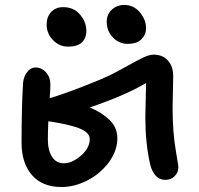

<svg xmlns="http://www.w3.org/2000/svg" viewBox="-20 -750 803 774"><path d="M494.1 -573.2Q459.5 -573.2 434.8 -599.4Q410.2 -625.5 410.2 -662.1Q410.2 -691.4 430.4 -710.7Q450.7 -730 481 -730Q519 -730 543.9 -700.2Q568.8 -670.4 568.8 -636.2Q568.8 -610.8 550.3 -592Q531.7 -573.2 494.1 -573.2ZM254.9 -562Q218.8 -562 193.4 -588.6Q168 -615.2 168 -650.9Q168 -682.1 186.3 -701.7Q204.6 -721.2 234.9 -721.2Q277.3 -721.2 302.7 -691.2Q328.1 -661.1 328.1 -625Q328.1 -596.7 310.3 -579.3Q292.5 -562 254.9 -562ZM228 3.9Q150.4 3.9 108.6 -44.4Q66.9 -92.8 66.9 -174.8Q66.9 -324.2 73.2 -418Q75.7 -441.4 89.6 -459.7Q103.5 -478 123 -478Q147.9 -478 165.5 -458.3Q183.1 -438.5 183.1 -410.2Q183.1 -385.7 180.2 -354Q261.7 -378.4 383.8 -429.2Q427.2 -447.3 475.1 -474.1Q522.9 -501 551.8 -515.4Q580.6 -529.8 599.1 -529.8Q635.3 -529.8 656.7 -506.3Q678.2 -482.9 678.2 -442.9Q678.2 -423.3 677 -381.1Q675.8 -338.9 675.8 -315.9Q675.8 -216.8 689 -141.1Q699.2 -81.1 699.2 -77.1Q699.2 -55.2 684.3 -40Q669.4 -24.9 646 -24.9Q622.6 -24.9 606.9 -42.7Q591.3 -60.5 585 -88.9Q565.9 -173.3 565.9 -275.9Q565.9 -297.9 568.8 -415Q481 -363.8 341.8 -316.9Q389.6 -297.4 421.4 -266.6Q453.1 -235.8 453.1 -192.9Q453.1 -142.1 418.7 -95.7Q384.3 -49.3 332.3 -22.7Q280.3 3.9 228 3.9ZM172.9 -189Q172.9 -144 189.7 -117.9Q206.5 -91.8 237.8 -91.8Q271 -91.8 306.4 -122.6Q341.8 -153.3 341.8 -189.9Q341.8 -220.7 282.2 -238.8Q237.8 -252 174.8 -261.2Q172.9 -215.3 172.9 -189Z"/></svg>

Font: Shantell Sans Irregular Bouncy
Style: Regular
Weight: 500
Designer: Stephen Nixon, Anya Danilova, Shantell Martin
Foundry: Arrow Type
Version: Version 1.006;[9816181b4]